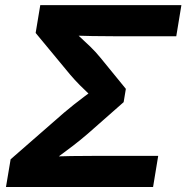

<svg xmlns="http://www.w3.org/2000/svg" viewBox="-20 -748 746 768"><path d="M3.9 0 22.5 -110.8 236.3 -297.4Q253.9 -312.5 274.9 -329.1Q295.9 -345.7 317.1 -361.6Q338.4 -377.4 357.7 -391.6Q377 -405.8 391.1 -415.5L377.4 -333Q363.8 -345.7 342.8 -365.2Q321.8 -384.8 300 -406.7Q278.3 -428.7 261.7 -448.2L122.6 -616.2L141.1 -727.5H705.6L685.1 -603H439.5Q393.6 -603 348.9 -603.8Q304.2 -604.5 263.7 -606L260.3 -636.7Q275.9 -622.1 297.1 -602.8Q318.4 -583.5 340.6 -562Q362.8 -540.5 381.8 -517.1L483.4 -392.6L474.6 -339.4L331.5 -213.4Q303.2 -189 272.7 -165.5Q242.2 -142.1 213.6 -121.3Q185.1 -100.6 162.6 -83.5L175.3 -121.6Q218.3 -123 264.9 -123.8Q311.5 -124.5 360.4 -124.5H612.8L592.3 0Z"/></svg>

Font: Inter 18pt
Style: Bold Italic
Weight: 700
Italic angle: -9.3988°
Designer: Rasmus Andersson
Foundry: rsms
Version: Version 4.001;git-66647c0bb